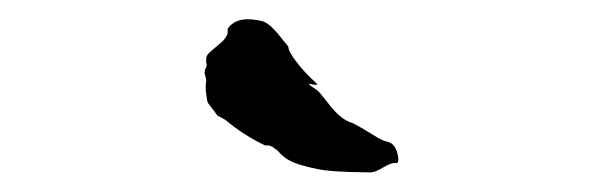

<svg xmlns="http://www.w3.org/2000/svg" viewBox="-20 -877 614 196"><path d="M303.8 -784.8Q304.8 -784.8 316.7 -769.5Q328.6 -754.3 340 -751.4Q341.9 -750.5 348.6 -746.7Q355.2 -742.9 362.9 -738.1Q370.5 -733.3 375.2 -732.4Q384.8 -730.5 386.7 -715.2Q386.7 -710.5 384.8 -710.5Q380 -711.4 371.4 -706.2Q362.9 -701 358.1 -701Q355.2 -701 338.1 -701.4Q321 -701.9 310.5 -703.3Q300 -704.8 285.7 -709Q271.4 -713.3 263.8 -722.9Q261.9 -724.8 261 -724.8Q261 -724.8 260 -725.7Q259 -726.7 257.1 -727.6Q255.2 -728.6 253.3 -728.6Q251.4 -728.6 250.5 -728.6Q228.6 -739 210.5 -754.3Q209.5 -755.2 201.9 -759Q200 -761.9 196.2 -766.7Q192.4 -771.4 191.9 -772.9Q191.4 -774.3 190.5 -781Q189.5 -787.6 190.5 -794.3Q190.5 -796.2 190 -798.1Q189.5 -800 189 -801.4Q188.6 -802.9 189.5 -806.7Q191.4 -809.5 191 -811Q190.5 -812.4 190.5 -813.3Q190.5 -814.3 190.5 -817.1Q190.5 -820 193.3 -822.9Q195.2 -824.8 201 -829.5Q206.7 -834.3 207.6 -835.2Q212.4 -841 212.4 -843.8V-847.6Q221.9 -861.9 248.6 -855.2Q253.3 -853.3 258.1 -848.6Q262.9 -843.8 268.1 -837.1Q273.3 -830.5 274.3 -829.5Q274.3 -824.8 281.9 -814.8Q289.5 -804.8 297.1 -797.6Q304.8 -790.5 303.8 -790.5Q302.9 -790.5 301 -790.5L295.2 -791.4Q295.2 -790.5 303.8 -784.8Z"/></svg>

Font: KAZYinfo
Style: Bold
Weight: 700
Designer: emmanuel didier
Foundry: emmanuel didier
Version: Version 001.000